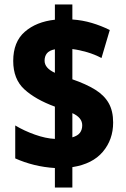

<svg xmlns="http://www.w3.org/2000/svg" viewBox="-20 -779 562 857"><path d="M225 -29Q177 -32 132.5 -43Q88 -54 48 -72V-219Q88 -195 136 -178Q184 -161 225 -159V-303Q138 -335 88.5 -380.5Q39 -426 39 -507Q39 -592 90.5 -637Q142 -682 225 -691V-759H303V-692Q348 -689 390 -676.5Q432 -664 470 -645L433 -520Q403 -536 369 -546Q335 -556 303 -560V-425Q364 -404 404.5 -379Q445 -354 465 -319Q485 -284 485 -232Q485 -156 439 -101.5Q393 -47 303 -33V58H225ZM225 -559Q200 -554 189.5 -541Q179 -528 179 -508Q179 -475 225 -454ZM303 -166Q327 -173 337 -186.5Q347 -200 347 -220Q347 -254 303 -274Z"/></svg>

Font: Noto Sans Bengali Condensed Black
Style: Regular
Weight: 900
Width: 3
Designer: Joana Ranito - Universal Thirst; Jelle Bosma - Monotype Design Team
Foundry: Universal Thirst ehf.
Version: Version 3.000; ttfautohint (v1.8.4.7-5d5b)